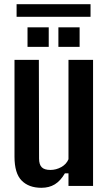

<svg xmlns="http://www.w3.org/2000/svg" viewBox="-20 -885 509 914"><path d="M177 9Q117 9 83 -25.5Q49 -60 49 -139V-600H165L166 -130Q166 -102 178.5 -89Q191 -76 220 -76Q247 -76 271.5 -89.5Q296 -103 306 -127V-600H423V0H306V-60H289Q268 -24 241 -7.5Q214 9 177 9ZM258 -662V-755H359V-662ZM111 -662V-755H212V-662ZM59 -805V-865H411V-805Z"/></svg>

Font: Big Shoulders Text
Style: Bold
Weight: 700
Designer: Patric King
Foundry: XO Type Co
Version: Version 1.000; ttfautohint (v1.8.2)